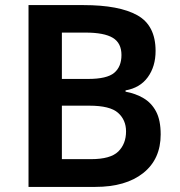

<svg xmlns="http://www.w3.org/2000/svg" viewBox="-20 -734 705 754"><path d="M308 -714Q448 -714 519.5 -674Q591 -634 591 -534Q591 -473 560.5 -431Q530 -389 473 -379V-374Q512 -367 543.5 -348.5Q575 -330 593 -296Q611 -262 611 -206Q611 -109 542.5 -54.5Q474 0 354 0H92V-714ZM326 -424Q400 -424 428.5 -448Q457 -472 457 -518Q457 -565 423 -585.5Q389 -606 316 -606H223V-424ZM223 -319V-109H337Q414 -109 444.5 -139Q475 -169 475 -218Q475 -263 443.5 -291Q412 -319 331 -319Z"/></svg>

Font: Noto Sans NKo Unjoined SemiBold
Style: Regular
Weight: 600
Designer: Monotype Design Team
Foundry: Monotype Imaging Inc.
Version: Version 2.004